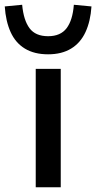

<svg xmlns="http://www.w3.org/2000/svg" viewBox="-50 -786 404 806"><path d="M100 0V-497H205V0ZM152 -558Q94 -558 54.5 -582Q15 -606 -5.5 -651.5Q-26 -697 -30 -759L43 -766Q49 -701 74 -667.5Q99 -634 152 -634Q204 -634 229.5 -667.5Q255 -701 260 -766L334 -759Q330 -697 309 -651.5Q288 -606 248.5 -582Q209 -558 152 -558Z"/></svg>

Font: Nunito Sans 7pt SemiExpanded Medium
Style: Regular
Weight: 500
Width: 6
Designer: Vernon Adams
Foundry: Vernon Adams
Version: Version 3.101;gftools[0.9.27]